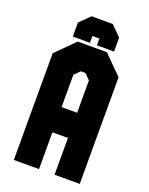

<svg xmlns="http://www.w3.org/2000/svg" viewBox="-157 -930 783 1010"><g transform="rotate(20 234.5 -425.0)"><path d="M50 0V-597L153 -700H316L419 -597V0H278V-206H191V0ZM191 -347H278V-528L247.5 -558.5H221.5L191 -528ZM294.5 -850 350.5 -794V-716H254.5V-754H215.5V-716H119.5V-794L175.5 -850Z"/></g></svg>

Font: Tourney Condensed Black
Style: Regular
Weight: 900
Width: 3
Designer: Tyler Finck
Foundry: Etcetera Type Co
Version: Version 1.010; ttfautohint (v1.8.3)